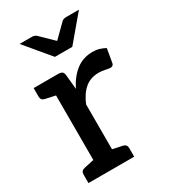

<svg xmlns="http://www.w3.org/2000/svg" viewBox="-178 -805 784 891"><g transform="rotate(-30 213.5 -359.5)"><path d="M101 0V-509H158Q175 -509 181.5 -503Q188 -497 189 -482L196 -408Q222 -460 259.5 -489Q297 -518 348 -518Q368 -518 384.5 -513Q401 -508 415 -500L402 -425Q401 -419 396 -415.5Q391 -412 385 -412Q378 -412 359 -416Q340 -420 325 -420Q281 -420 251 -395Q221 -370 201 -322V0ZM172 0 184 -85 254 -70Q263 -68 268 -62Q273 -56 273 -46V0ZM28 0V-46Q28 -56 33 -62Q38 -68 48 -70L117 -85L129 0ZM129 -509 117 -424 48 -439Q38 -441 33 -447Q28 -453 28 -463V-509ZM392 -719 279 -585H186L74 -719H140Q153 -719 162 -712L232 -644L301 -712Q304 -715 310 -717Q316 -719 323 -719Z"/></g></svg>

Font: Aleo Medium
Style: Regular
Weight: 500
Designer: Alessio Laiso
Foundry: Alessio Laiso
Version: Version 2.001;gftools[0.9.29]